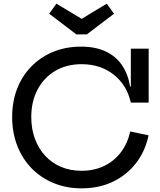

<svg xmlns="http://www.w3.org/2000/svg" viewBox="-20 -1018 874 1050"><path d="M426 12Q343 12 273.2 -16.8Q203.5 -45.5 152.8 -97.8Q102 -150 74.2 -221.5Q46.5 -293 46.5 -378Q46.5 -463 74 -533.5Q101.5 -604 152 -655.2Q202.5 -706.5 271.5 -734.8Q340.5 -763 423 -763Q501 -763 556.8 -737.2Q612.5 -711.5 646.2 -662.8Q680 -614 691.5 -545H721.5L695.5 -457Q673.5 -553.5 601.5 -610.2Q529.5 -667 426 -667Q344.5 -667 282.5 -630.5Q220.5 -594 185.8 -528.8Q151 -463.5 151 -378Q151 -313 171 -259Q191 -205 227.5 -165.8Q264 -126.5 314.5 -105.2Q365 -84 426 -84Q494.5 -84 549.5 -110.5Q604.5 -137 641.2 -185.5Q678 -234 692 -299L792.5 -278Q774 -190 723.2 -125Q672.5 -60 596.8 -24Q521 12 426 12ZM695.5 -457V-752H793V-457ZM455 -830 603.5 -943 564 -998 426.5 -915 288.5 -998 249 -943 397.5 -830Z"/></svg>

Font: Hepta Slab ExtraLight Medium
Style: Regular
Weight: 500
Version: Version 1.100